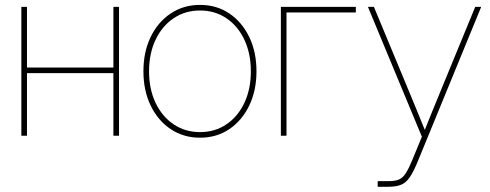

<svg xmlns="http://www.w3.org/2000/svg" viewBox="-20 -543 1962 768"><path d="M87.9 -515.6V-272.9H433.6V-515.6H456.1V0H433.6V-250.5H87.9V0H65.4V-515.6Z M780.3 7.8Q713.9 7.8 662.6 -26.6Q611.3 -61 582.5 -121.1Q553.7 -181.2 553.7 -257.8Q553.7 -335 582.5 -394.8Q611.3 -454.6 662.6 -489Q713.9 -523.4 780.3 -523.4Q846.7 -523.4 897.5 -489Q948.2 -454.6 977.1 -394.8Q1005.9 -335 1005.9 -257.8Q1005.9 -181.2 977.1 -121.1Q948.2 -61 897.5 -26.6Q846.7 7.8 780.3 7.8ZM780.3 -14.6Q839.8 -14.6 885.7 -45.7Q931.6 -76.7 957.5 -131.6Q983.4 -186.5 983.4 -257.8Q983.4 -329.1 957.5 -384Q931.6 -439 885.7 -470Q839.8 -501 780.3 -501Q720.7 -501 674.6 -470Q628.4 -439 602.3 -384Q576.2 -329.1 576.2 -257.8Q576.2 -186.5 602.3 -131.6Q628.4 -76.7 674.6 -45.7Q720.7 -14.6 780.3 -14.6Z M1403.3 -515.6V-493.2H1126V0H1103.5V-515.6Z M1490.7 204.1V181.6H1533.7Q1559.6 181.6 1575.2 175.3Q1590.8 168.9 1603 150.1Q1615.2 131.3 1629.9 95.2L1667.5 3.9L1451.7 -515.6H1475.6L1621.6 -164.1Q1636.2 -128.9 1650.6 -93.8Q1665 -58.6 1679.2 -23.4Q1693.4 -58.6 1707.5 -93.8Q1721.7 -128.9 1736.3 -164.1L1880.9 -515.6H1904.8L1650.9 103Q1634.3 143.6 1619.4 165.5Q1604.5 187.5 1584.7 195.8Q1564.9 204.1 1533.7 204.1Z"/></svg>

Font: Inter Display Thin
Style: Regular
Weight: 100
Designer: Rasmus Andersson
Foundry: rsms
Version: Version 4.000;git-a52131595